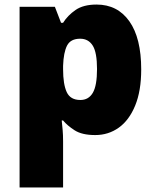

<svg xmlns="http://www.w3.org/2000/svg" viewBox="-20 -676 683 843"><path d="M404 -656Q496 -656 548 -582.5Q600 -509 600 -371Q600 -277 573.5 -212.5Q547 -148 501.5 -115.5Q456 -83 398 -83Q340 -83 307.5 -104Q275 -125 257 -147H251Q253 -128 255 -106Q257 -84 257 -55V147H66V-646H221L248 -576H257Q277 -608 311.5 -632Q346 -656 404 -656ZM332 -506Q290 -506 274.5 -476Q259 -446 257 -387V-372Q257 -306 273 -271.5Q289 -237 333 -237Q369 -237 387.5 -268.5Q406 -300 406 -373Q406 -446 387 -476Q368 -506 332 -506Z"/></svg>

Font: Noto Sans Kannada UI Black
Style: Regular
Weight: 900
Designer: Jelle Bosma - Monotype Design Team
Foundry: Monotype Imaging Inc.
Version: Version 2.005; ttfautohint (v1.8.4.7-5d5b)